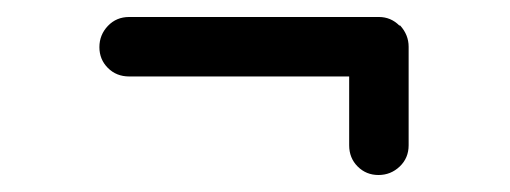

<svg xmlns="http://www.w3.org/2000/svg" viewBox="-20 -346 600 226"><path d="M425 -326H426Q440 -326 450 -316Q451 -316 451 -316Q461 -305 461 -291Q461 -288 461 -285V-175Q461 -160 450.5 -150Q440 -140 425.5 -140Q411 -140 401 -150Q391 -160 391 -175V-256H132Q117 -256 107 -266Q97 -276 97 -290.5Q97 -305 107 -315.5Q117 -326 132 -326H420Q423 -326 425 -326Z"/></svg>

Font: Brass Mono
Style: Regular
Weight: 400
Monospace: yes
Version: Version 1.100; ttfautohint (v1.8.3) -l 8 -r 50 -G 200 -x 14 